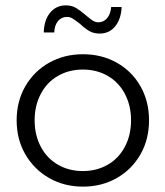

<svg xmlns="http://www.w3.org/2000/svg" viewBox="-20 -690 616 715"><path d="M289 5Q219 5 163 -27Q107 -59 74.5 -115Q42 -171 42 -242Q42 -313 74.5 -369Q107 -425 163 -456.5Q219 -488 289 -488Q359 -488 415 -456.5Q471 -425 503 -369Q535 -313 535 -242Q535 -171 503 -115Q471 -59 415 -27Q359 5 289 5ZM288.5 -53Q340 -53 381 -76.5Q422 -100 445 -143.5Q468 -187 468 -242Q468 -297 445 -340.5Q422 -384 381 -407.5Q340 -431 288.5 -431Q237 -431 196 -407.5Q155 -384 132 -340.5Q109 -297 109 -242Q109 -187 132 -143.5Q155 -100 196 -76.5Q237 -53 288.5 -53ZM277 -602Q260 -615 250.5 -621Q241 -627 230 -627Q209 -627 196 -611.5Q183 -596 182 -569H143Q144 -615 166.5 -642.5Q189 -670 225 -670Q247 -670 263 -660.5Q279 -651 300 -633Q315 -620 325 -613.5Q335 -607 346 -607Q366 -607 379 -622.5Q392 -638 394 -664H433Q431 -619 409 -592Q387 -565 351 -565Q329 -565 312.5 -574.5Q296 -584 277 -602Z"/></svg>

Font: Montserrat Ace
Style: Regular
Weight: 400
Designer: Julieta Ulanovsky
Foundry: Julieta Ulanovsky
Version: Version 1